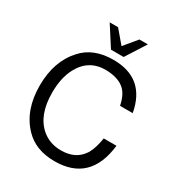

<svg xmlns="http://www.w3.org/2000/svg" viewBox="-220 -1083 1161 1250"><g transform="rotate(30 361.0 -458.5)"><path d="M662.1 -502.9H566.9Q551.8 -578.1 514.2 -612.8Q466.8 -657.2 370.1 -659.2Q242.2 -659.2 181.2 -543.9Q141.1 -469.2 141.1 -356.9Q141.1 -187 235.8 -107.9Q294.9 -59.1 377.9 -59.1Q486.8 -59.1 538.1 -136.2Q543.9 -144 547.9 -152.8Q569.8 -194.8 581.1 -266.1H676.8Q644 22.9 377 22.9Q235.8 22.9 153.8 -62Q47.9 -170.9 47.9 -356Q47.9 -539.1 149.9 -649.9Q231.9 -741.2 380.9 -741.2Q619.1 -741.2 662.1 -502.9ZM428.2 -790H333L236.8 -939.9H299.8L380.9 -844.2L460 -939.9H523.9Z"/></g></svg>

Font: SolaimanLipiNormal
Style: Normal
Weight: 400
Designer: Solaiman Karim
Version: Version 1.6.1 ; ttfautohint (v1.5.65-e2d9)